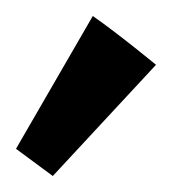

<svg xmlns="http://www.w3.org/2000/svg" viewBox="-20 -939 215 240"><path d="M0 -753 46 -719 175 -858C175 -858 129 -896 96 -919Z"/></svg>

Font: Rum Raisin
Style: Regular
Weight: 400
Designer: Astigmatic (AOETI)
Foundry: Astigmatic (AOETI)
Version: Version 1.000